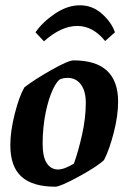

<svg xmlns="http://www.w3.org/2000/svg" viewBox="-20 -696 487 725"><path d="M19 -148Q19 -200 35.5 -265.5Q52 -331 72 -366Q109 -395 173.5 -431.5Q238 -468 258 -468Q426 -468 426 -312Q426 -259 409.5 -195Q393 -131 373 -92Q347 -67 277 -29Q207 9 189 9Q103 9 61 -29Q19 -67 19 -148ZM214 -58Q227 -60 259 -78Q276 -125 290 -188Q304 -251 304 -308Q304 -352 285.5 -377Q267 -402 235 -402Q222 -402 210 -398Q196 -393 179.5 -358Q163 -323 152 -268.5Q141 -214 141 -153Q141 -104 156.5 -80Q172 -56 200 -56Q206 -56 214 -58ZM114 -574Q140 -612 187 -644Q234 -676 282 -676Q329 -676 365 -644Q401 -612 414 -574L377 -541Q331 -598 272 -598Q211 -598 146 -540Z"/></svg>

Font: Grenze SemiBold
Style: Italic
Weight: 600
Italic angle: -10°
Designer: Renata Polastri
Foundry: Omnibus-Type
Version: Version 1.002; ttfautohint (v1.8)